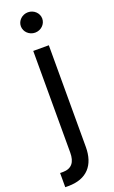

<svg xmlns="http://www.w3.org/2000/svg" viewBox="-195 -791 617 1036"><g transform="rotate(-20 113.0 -273.0)"><path d="M75.3 -545.5V38.4C75.3 92.7 52.9 123.2 2.1 123.2C-2.8 123.2 -8.5 123.2 -13.8 122.9V204.5H4.3C111.5 204.5 164.8 141.7 164.8 38.7V-545.5ZM57.9 -693.2C57.9 -660.9 85.6 -634.6 119.3 -634.6C153.1 -634.6 180.8 -660.9 180.8 -693.2C180.8 -725.1 153.1 -751.4 119.3 -751.4C85.6 -751.4 57.9 -725.1 57.9 -693.2Z"/></g></svg>

Font: GiG Sans Text
Style: Regular
Weight: 400
Designer: Andreas Faust
Version: Version 1.100;FEAKit 1.0